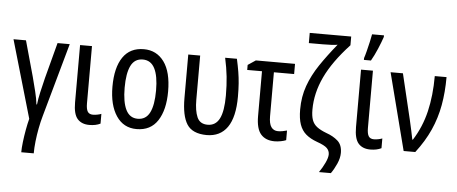

<svg xmlns="http://www.w3.org/2000/svg" viewBox="-61 -941 3173 1333"><g transform="rotate(5 1526.0 -274.0)"><path d="M396 -537 253 -25Q241 17 232 64Q223 111 218 156.5Q213 202 213 240H126Q126 211 131 168.5Q136 126 144 82Q152 38 161 4L4 -537H91L160 -289Q173 -239 185.5 -189Q198 -139 202 -100H206Q210 -138 221.5 -188Q233 -238 245 -287L311 -537Z M551 -537V-138Q551 -98 562 -80.5Q573 -63 599 -63Q614 -63 631 -66.5Q648 -70 657 -74V-6Q625 10 580 10Q526 10 497 -23Q468 -56 468 -137V-537Z M1105 -269Q1105 -141 1056 -65.5Q1007 10 909 10Q818 10 767.5 -65.5Q717 -141 717 -269Q717 -402 766.5 -474.5Q816 -547 912 -547Q1001 -547 1053 -476Q1105 -405 1105 -269ZM802 -269Q802 -169 828.5 -115.5Q855 -62 911 -62Q968 -62 994.5 -114.5Q1021 -167 1021 -269Q1021 -370 994 -422.5Q967 -475 911 -475Q854 -475 828 -422.5Q802 -370 802 -269Z M1397 9Q1298 8 1260 -51Q1222 -110 1222 -234V-537H1305V-229Q1305 -153 1324.5 -108Q1344 -63 1398 -63Q1454 -63 1480.5 -115Q1507 -167 1507 -276Q1507 -347 1500.5 -408Q1494 -469 1479 -537H1561Q1572 -487 1578.5 -447.5Q1585 -408 1588 -368Q1591 -328 1591 -276Q1591 -133 1541.5 -62Q1492 9 1397 9Z M1966 -537V-466H1825V-160Q1825 -108 1841.5 -84.5Q1858 -61 1889 -61Q1904 -61 1920.5 -64Q1937 -67 1951 -71V-4Q1938 2 1915 6.5Q1892 11 1871 11Q1809 11 1775.5 -27Q1742 -65 1742 -154V-466H1639V-501L1693 -537Z M2337 51Q2337 87 2319.5 126.5Q2302 166 2280 197H2197Q2220 164 2237 128Q2254 92 2254 69Q2254 44 2236.5 26Q2219 8 2165 -11Q2118 -28 2088 -53.5Q2058 -79 2043.5 -120Q2029 -161 2029 -225Q2029 -314 2056.5 -390.5Q2084 -467 2133.5 -540.5Q2183 -614 2249 -695Q2235 -692 2207 -690.5Q2179 -689 2147 -689H2049V-760H2338V-699Q2221 -573 2167.5 -459.5Q2114 -346 2114 -231Q2114 -187 2124 -159Q2134 -131 2158 -112.5Q2182 -94 2224 -78Q2273 -61 2305 -32.5Q2337 -4 2337 51Z M2509 -537V-138Q2509 -98 2520 -80.5Q2531 -63 2557 -63Q2572 -63 2589 -66.5Q2606 -70 2615 -74V-6Q2583 10 2538 10Q2484 10 2455 -23Q2426 -56 2426 -137V-537ZM2440 -606V-619Q2446 -636 2454.5 -669.5Q2463 -703 2470.5 -736Q2478 -769 2481 -788H2564V-777Q2552 -741 2531.5 -692.5Q2511 -644 2489 -606Z M2632 -537H2718L2794 -219Q2802 -182 2810.5 -145Q2819 -108 2823 -84H2827Q2887 -178 2913.5 -289.5Q2940 -401 2940 -537H3022Q3022 -432 3005.5 -340.5Q2989 -249 2951.5 -165.5Q2914 -82 2851 0H2770Z"/></g></svg>

Font: Avrile Sans Condensed
Style: Regular
Weight: 400
Width: 3
Designer: Monotype Design Team
Foundry: Monotype Imaging Inc.
Version: Version 2.001;September 10, 2019;FontCreator 11.5.0.2425 64-